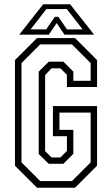

<svg xmlns="http://www.w3.org/2000/svg" viewBox="-20 -878 524 898"><path d="M153 0 50 -103V-597L153 -700H331L434 -597V-471H293V-528L262.5 -558.5H221L191 -527V-171.5L221 -141.5H262.5L293 -172V-241H227.5V-382H434V-103L331 0ZM168 -31H316.5L404 -118.5V-351.5H258V-270.5H323V-158.5L276.5 -112H208L161 -157.5V-543L208 -589.5H276.5L323 -543V-500H404V-583L316.5 -670.5H168L80.5 -583V-118.5ZM182 -858H308L420 -716H281.5L245 -770L208.5 -716H70ZM197 -835.5 123 -740.5H196L236.5 -799.5H252.5L293.5 -740.5H366.5L292.5 -835.5Z"/></svg>

Font: Tourney Condensed Light
Style: Regular
Weight: 300
Width: 3
Designer: Tyler Finck
Foundry: Etcetera Type Co
Version: Version 1.010; ttfautohint (v1.8.3)